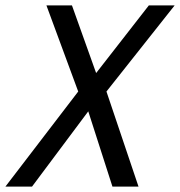

<svg xmlns="http://www.w3.org/2000/svg" viewBox="-54 -687 663 707"><path d="M360 0 271 -277 64 0H-34L234 -350L117 -667H211L300 -418L494 -667H589L338 -350L456 0Z"/></svg>

Font: Epunda Sans
Style: Italic
Weight: 400
Italic angle: -12.0243°
Designer: Simon Atzbach
Foundry: typofactur
Version: Version 2.204; ttfautohint (v1.8.4.7-5d5b)